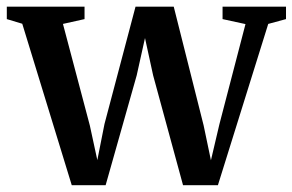

<svg xmlns="http://www.w3.org/2000/svg" viewBox="-28 -553 880 578"><path d="M-7.5 -495.5V-533H226.5V-495.5L161.5 -481L242.5 -175L265 -71L286.5 -179.5L380 -533H495L585 -175.5L607 -70.5L632.5 -179L711 -480.5L642 -495.5V-533H833V-495.5L779.5 -481L628 4.5H523L433 -326L408.5 -438.5L383.5 -326L290 4.5H188L39 -481.5Z"/></svg>

Font: Merriweather 72pt SemiBold
Style: Regular
Weight: 600
Version: Version 2.100